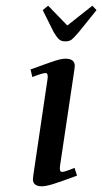

<svg xmlns="http://www.w3.org/2000/svg" viewBox="-20 -651 361 678"><path d="M87.9 -405.8Q151.9 -429.2 174.6 -436.5Q197.3 -443.8 210.9 -443.8Q244.1 -443.8 244.1 -418Q244.1 -413.6 242.2 -401.9L191.9 -64.9Q189 -43.9 199.2 -43.9Q208.5 -43.9 243.2 -58.1L252 -30.8Q191.4 -8.3 166.5 -0.7Q141.6 6.8 127.9 6.8Q96.2 6.8 96.2 -18.1Q96.2 -21.5 98.1 -35.2L147.9 -372.1Q150.9 -393.1 141.1 -393.1Q129.9 -393.1 94.2 -378.9ZM130.9 -615.2 149.9 -630.9 217.8 -561 306.2 -630.9 320.8 -615.2 257.8 -537.1Q241.2 -517.6 232.9 -511.2Q224.6 -504.9 210.9 -504.9Q197.3 -504.9 189.2 -511.5Q181.2 -518.1 169.9 -537.1Z"/></svg>

Font: Dehuti
Style: Bold-Italic
Weight: 700
Version: Version 1.2